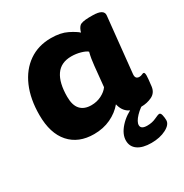

<svg xmlns="http://www.w3.org/2000/svg" viewBox="-168 -662 946 989"><g transform="rotate(-30 304.5 -167.5)"><path d="M218 9Q126 9 74 -49.5Q22 -108 22 -217Q22 -312 52.5 -382.5Q83 -453 139 -492Q195 -531 271 -531Q328 -531 366 -512Q404 -493 420 -478Q426 -501 438 -512.5Q450 -524 494 -525H515Q583 -525 579 -488L545 -159Q542 -130 567 -130Q576 -130 583 -133.5Q590 -137 594 -137Q602 -137 602 -118Q602 -110 600.5 -94.5Q599 -79 596 -54Q591 -20 562 -6Q533 8 499 8Q457 8 428.5 -10Q400 -28 391 -68Q362 -33 317.5 -12Q273 9 218 9ZM280 -127Q313 -127 340.5 -141Q368 -155 382 -175L394 -296Q396 -316 399 -334.5Q402 -353 407 -372Q396 -382 369.5 -389.5Q343 -397 315 -397Q253 -397 223 -353.5Q193 -310 193 -227Q193 -176 215.5 -151.5Q238 -127 280 -127ZM451 196Q399 196 370.5 176Q342 156 342 120Q342 82 376.5 43.5Q411 5 465 -17L529 -10Q492 8 465.5 36Q439 64 439 84Q439 108 477 108Q506 108 529 97Q552 86 559 86Q568 86 571.5 102Q575 118 575 132Q575 158 538.5 177Q502 196 451 196Z"/></g></svg>

Font: Asap Semi Expanded Semi Expanded ExtraBold
Style: Italic
Weight: 800
Width: 6
Italic angle: -6°
Designer: Pablo Cosgaya
Foundry: Omnibus-Type
Version: Version 3.001; ttfautohint (v1.8.4.7-5d5b)